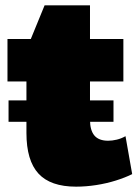

<svg xmlns="http://www.w3.org/2000/svg" viewBox="-20 -686 515 719"><path d="M265 13Q169 13 124 -36Q79 -85 79 -188V-500L147 -666H317V-238Q317 -198 333.5 -178.5Q350 -159 385 -159Q400 -159 417 -163Q434 -167 450 -176L475 -34Q449 -21 414 -10Q379 1 340.5 7Q302 13 265 13ZM8 -540H442V-381H8ZM405 -310V-230H12V-310Z"/></svg>

Font: Pathway Extreme SemiCondensed Black
Style: Regular
Weight: 900
Width: 4
Version: Version 1.001;gftools[0.9.26]